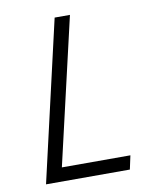

<svg xmlns="http://www.w3.org/2000/svg" viewBox="-79 -752 665 814"><g transform="rotate(-10 253.5 -345.0)"><path d="M53.2 0 211.9 -689.9H277.8L131.8 -59.1H426.8L414.1 0Z"/></g></svg>

Font: HK Grotesk Light Italic
Style: Regular
Weight: 300
Italic angle: -13°
Designer: Alfredo Marco Pradil and Stefan Peev
Foundry: Hanken Design Co.
Version: Version 1.000;PS 001.000;hotconv 1.0.88;makeotf.lib2.5.64775